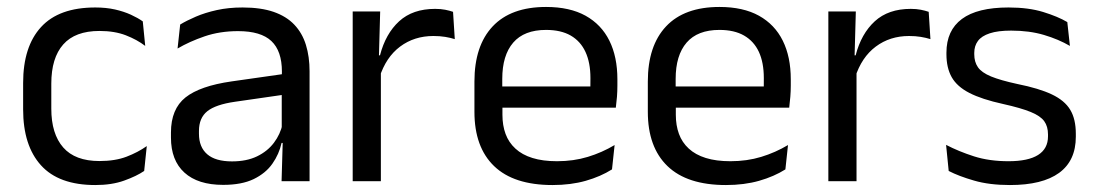

<svg xmlns="http://www.w3.org/2000/svg" viewBox="-20 -521 3146 552"><path d="M254 11Q149 11 97.8 -45.8Q46.5 -102.5 46.5 -206.5V-282.5Q46.5 -387 98 -443.2Q149.5 -499.5 254 -499.5Q285 -499.5 310.5 -493.8Q336 -488 356.2 -478.8Q376.5 -469.5 390.5 -459.5L397.5 -389Q374 -407 341.8 -419.5Q309.5 -432 266 -432Q196 -432 161.8 -393.2Q127.5 -354.5 127.5 -280.5V-208.5Q127.5 -136 161.8 -97Q196 -58 266 -58Q311 -58 343.8 -70.5Q376.5 -83 402 -101L394.5 -29.5Q372.5 -14.5 337 -1.8Q301.5 11 254 11Z M789.5 0 793 -118.5 790 -131V-286.5L790.5 -315Q790.5 -374.5 760.2 -403Q730 -431.5 664.5 -431.5Q612 -431.5 568.2 -416.5Q524.5 -401.5 490.5 -381.5L498 -450.5Q517 -462 543.2 -473.2Q569.5 -484.5 603.2 -492Q637 -499.5 677.5 -499.5Q730 -499.5 766.8 -486.8Q803.5 -474 826.2 -450Q849 -426 859.5 -392Q870 -358 870 -316V0ZM621.5 10.5Q549 10.5 510.2 -24.8Q471.5 -60 471.5 -125.5V-140Q471.5 -207.5 513.2 -240.8Q555 -274 646 -287L800.5 -309L805 -250L656 -228.5Q600 -220.5 576 -201.2Q552 -182 552 -144.5V-136.5Q552 -98 575.8 -77.5Q599.5 -57 647 -57Q689 -57 719 -71.5Q749 -86 767.5 -110.5Q786 -135 792.5 -165L805 -110H789.5Q782.5 -78 763.2 -50.5Q744 -23 709.5 -6.2Q675 10.5 621.5 10.5Z M1071 -298.5 1052.5 -361 1072.5 -362Q1088.5 -424 1127.5 -459.8Q1166.5 -495.5 1231 -495.5Q1247 -495.5 1259.8 -493Q1272.5 -490.5 1282.5 -487L1287.5 -408.5Q1275 -412.5 1259.8 -415Q1244.5 -417.5 1226 -417.5Q1171 -417.5 1130.2 -387Q1089.5 -356.5 1071 -298.5ZM994 0V-488H1073L1069 -344L1075 -338V0Z M1568.5 11Q1457 11 1400.5 -43.5Q1344 -98 1344 -199.5V-286.5Q1344 -389.5 1396.5 -445.2Q1449 -501 1550 -501Q1618 -501 1663.5 -475.8Q1709 -450.5 1732 -404Q1755 -357.5 1755 -293V-275Q1755 -259 1753.8 -243Q1752.5 -227 1750.5 -211.5H1676Q1677 -235.5 1677.2 -257Q1677.5 -278.5 1677.5 -296.5Q1677.5 -341 1663.2 -371.8Q1649 -402.5 1620.8 -418.8Q1592.5 -435 1550 -435Q1487 -435 1455.5 -398.5Q1424 -362 1424 -294V-247.5L1424.5 -237.5V-191Q1424.5 -160.5 1433.5 -136Q1442.5 -111.5 1461.8 -93.8Q1481 -76 1510.8 -66.8Q1540.5 -57.5 1581.5 -57.5Q1629 -57.5 1670 -70Q1711 -82.5 1747 -104L1739.5 -34Q1707 -13.5 1664 -1.2Q1621 11 1568.5 11ZM1386.5 -211.5V-272.5H1733.5V-211.5Z M2067 11Q1955.5 11 1899 -43.5Q1842.5 -98 1842.5 -199.5V-286.5Q1842.5 -389.5 1895 -445.2Q1947.5 -501 2048.5 -501Q2116.5 -501 2162 -475.8Q2207.5 -450.5 2230.5 -404Q2253.5 -357.5 2253.5 -293V-275Q2253.5 -259 2252.2 -243Q2251 -227 2249 -211.5H2174.5Q2175.5 -235.5 2175.8 -257Q2176 -278.5 2176 -296.5Q2176 -341 2161.8 -371.8Q2147.5 -402.5 2119.2 -418.8Q2091 -435 2048.5 -435Q1985.5 -435 1954 -398.5Q1922.5 -362 1922.5 -294V-247.5L1923 -237.5V-191Q1923 -160.5 1932 -136Q1941 -111.5 1960.2 -93.8Q1979.5 -76 2009.2 -66.8Q2039 -57.5 2080 -57.5Q2127.5 -57.5 2168.5 -70Q2209.5 -82.5 2245.5 -104L2238 -34Q2205.5 -13.5 2162.5 -1.2Q2119.5 11 2067 11ZM1885 -211.5V-272.5H2232V-211.5Z M2438.5 -298.5 2420 -361 2440 -362Q2456 -424 2495 -459.8Q2534 -495.5 2598.5 -495.5Q2614.5 -495.5 2627.2 -493Q2640 -490.5 2650 -487L2655 -408.5Q2642.5 -412.5 2627.2 -415Q2612 -417.5 2593.5 -417.5Q2538.5 -417.5 2497.8 -387Q2457 -356.5 2438.5 -298.5ZM2361.5 0V-488H2440.5L2436.5 -344L2442.5 -338V0Z M2883.5 11Q2824.5 11 2780.5 -1.8Q2736.5 -14.5 2707.5 -29.5L2700 -104.5Q2736.5 -85.5 2780.2 -71.5Q2824 -57.5 2879.5 -57.5Q2936 -57.5 2964.5 -75.5Q2993 -93.5 2993 -129V-134.5Q2993 -157.5 2982.2 -172.5Q2971.5 -187.5 2943.5 -199Q2915.5 -210.5 2864 -222Q2802.5 -235.5 2767 -253.8Q2731.5 -272 2716.2 -299Q2701 -326 2701 -365V-369.5Q2701 -433.5 2745.5 -466.5Q2790 -499.5 2879.5 -499.5Q2937 -499.5 2979.2 -486.5Q3021.5 -473.5 3048.5 -457.5L3056 -389Q3023.5 -408 2981.5 -420.5Q2939.5 -433 2887 -433Q2849 -433 2825.5 -425.2Q2802 -417.5 2791.5 -403.2Q2781 -389 2781 -369V-365Q2781 -343 2791.5 -327.8Q2802 -312.5 2829.2 -301.2Q2856.5 -290 2905 -279.5Q2967.5 -267 3004.2 -249.5Q3041 -232 3057 -205.2Q3073 -178.5 3073 -136.5V-128Q3073 -59 3025 -24Q2977 11 2883.5 11Z"/></svg>

Font: Anek Odia
Style: Regular
Weight: 400
Designer: Yesha Goshar & Mahesh Sahu (Odia), Yesha Goshar (Latin)
Foundry: Ek Type
Version: Version 1.003